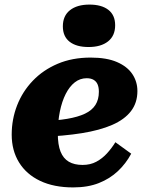

<svg xmlns="http://www.w3.org/2000/svg" viewBox="-20 -803 641 837"><path d="M299 14Q215 14 155 -14.5Q95 -43 63 -95Q31 -147 31 -216Q31 -283 54.5 -343.5Q78 -404 123 -451Q168 -498 231.5 -525Q295 -552 375 -552Q445 -552 490 -532.5Q535 -513 557 -480Q579 -447 579 -406Q579 -355 551 -318.5Q523 -282 469 -258.5Q415 -235 337 -222.5Q259 -210 157 -206L161 -275Q226 -277 273 -285Q320 -293 350.5 -307.5Q381 -322 396 -345.5Q411 -369 411 -403Q411 -422 405.5 -435Q400 -448 388 -455Q376 -462 358 -462Q329 -462 306 -444Q283 -426 266.5 -393.5Q250 -361 241 -317Q232 -273 232 -221Q232 -172 244 -142Q256 -112 280 -98Q304 -84 340 -84Q374 -84 400 -98Q426 -112 446.5 -134.5Q467 -157 483 -183L552 -133Q529 -90 494 -57Q459 -24 411 -5Q363 14 299 14ZM366 -598Q420 -598 451 -622.5Q482 -647 482 -693Q482 -737 452.5 -760Q423 -783 370 -783Q316 -783 285 -758.5Q254 -734 254 -688Q254 -644 283.5 -621Q313 -598 366 -598Z"/></svg>

Font: Roboto Serif 20pt ExtraBold
Style: Italic
Weight: 800
Italic angle: -10°
Version: Version 1.007